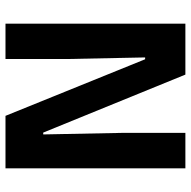

<svg xmlns="http://www.w3.org/2000/svg" viewBox="-18 -660 679 682"><g transform="rotate(-90 321.0 -319.5)"><path d="M250 -639 451 -143H457.5L452 -415.5V-639H577.5V0H396.5L190.5 -505H184L189.5 -224V0H63.5V-639Z"/></g></svg>

Font: Anek Telugu SemiBold
Style: Regular
Weight: 600
Designer: Omkar Bhoir (Telugu), Yesha Goshar (Latin)
Foundry: Ek Type
Version: Version 1.003